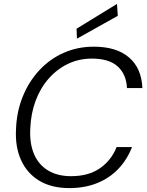

<svg xmlns="http://www.w3.org/2000/svg" viewBox="-20 -951 754 983"><path d="M335 12Q244 12 181.5 -25.5Q119 -63 88 -131Q57 -199 62 -289Q65 -379 96.5 -456.5Q128 -534 181.5 -591.5Q235 -649 306 -680.5Q377 -712 460 -712Q577 -712 641 -656.5Q705 -601 709 -500H630Q627 -570 583 -610.5Q539 -651 450 -651Q385 -651 329 -624.5Q273 -598 230 -549.5Q187 -501 162.5 -435.5Q138 -370 135 -292Q131 -216 154.5 -161.5Q178 -107 226.5 -78Q275 -49 344 -49Q433 -49 491.5 -89.5Q550 -130 577 -198H656Q630 -132 584.5 -85Q539 -38 476 -13Q413 12 335 12ZM374 -753 372 -804 579 -931 583 -870Z"/></svg>

Font: DM Sans Light
Style: Italic
Weight: 300
Italic angle: -10°
Designer: Colophon Foundry, Jonny Pinhorn
Foundry: Colophon Foundry
Version: Version 4.004;gftools[0.9.30]